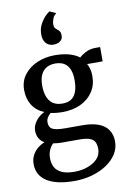

<svg xmlns="http://www.w3.org/2000/svg" viewBox="-116 -921 838 1257"><g transform="rotate(-10 303.0 -293.0)"><path d="M275 267.5Q213.5 267.5 167.8 257Q122 246.5 91.2 226.5Q60.5 206.5 45 178Q29.5 149.5 29.5 113Q29.5 81.5 42.2 55.8Q55 30 76.8 11.8Q98.5 -6.5 124.5 -16.5Q101 -30 89 -51.2Q77 -72.5 77 -101Q77 -123.5 87.8 -144.8Q98.5 -166 116.8 -183.5Q135 -201 157.5 -211.5Q104.5 -234 78.5 -276.5Q52.5 -319 52.5 -376Q52.5 -435.5 86 -478.2Q119.5 -521 173.2 -543.5Q227 -566 288 -566Q342 -566 383 -554.8Q424 -543.5 452 -522Q463 -535 493.2 -551Q523.5 -567 560 -567H591.5V-472H488Q494.5 -462 499 -449Q503.5 -436 506 -421.2Q508.5 -406.5 508.5 -390.5Q509 -330 479.2 -285Q449.5 -240 397 -215.2Q344.5 -190.5 275.5 -190.5Q254.5 -190.5 234.8 -192.5Q215 -194.5 197.5 -198.5Q184 -187 175.2 -172.8Q166.5 -158.5 166.5 -141.5Q166.5 -107 191.2 -95Q216 -83 275.5 -83H388Q453.5 -83 496 -66.5Q538.5 -50 559.5 -18.2Q580.5 13.5 580.5 58.5Q580.5 104.5 556 142.5Q531.5 180.5 489 208.5Q446.5 236.5 391.5 252Q336.5 267.5 275 267.5ZM286.5 208Q331 208 371.5 194Q412 180 437.8 153.2Q463.5 126.5 463.5 87.5Q463.5 60.5 454.8 42.2Q446 24 422.2 14.8Q398.5 5.5 354 5.5H238Q222 5.5 207 4.2Q192 3 179 0.5Q162.5 16.5 152.2 39.5Q142 62.5 142 94Q142 129.5 156.8 155Q171.5 180.5 203 194.2Q234.5 208 286.5 208ZM285 -245.5Q340 -245.5 364.8 -280.8Q389.5 -316 389.5 -381Q389.5 -425.5 377.5 -454.5Q365.5 -483.5 341.8 -497.8Q318 -512 283 -512Q250.5 -512 226 -498.8Q201.5 -485.5 187.8 -457.2Q174 -429 174 -383.5Q174 -343 185.2 -311.8Q196.5 -280.5 221 -263Q245.5 -245.5 285 -245.5ZM294.5 -635.5Q264 -635.5 245 -656Q226 -676.5 226 -715Q226 -753 242.2 -783Q258.5 -813 277.5 -831.8Q296.5 -850.5 305.5 -854H307L343.5 -837.5L344 -831Q331 -824.5 323 -804.5Q315 -784.5 315 -764.5Q315 -749.5 321.2 -741.8Q327.5 -734 335.5 -728Q343.5 -723 350 -713.2Q356.5 -703.5 356.5 -686.5Q356.5 -666.5 346.2 -655.2Q336 -644 322 -639.8Q308 -635.5 297 -635.5Z"/></g></svg>

Font: Merriweather 28pt SemiBold
Style: Regular
Weight: 600
Version: Version 2.100